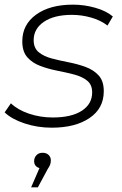

<svg xmlns="http://www.w3.org/2000/svg" viewBox="-27 -546 525 827"><path d="M196 4Q134 4 78.5 -14.5Q23 -33 -7 -62L20 -101Q49 -73 97.5 -56.5Q146 -40 200 -40Q281 -40 325.5 -69Q370 -98 370 -148Q370 -181 348.5 -198.5Q327 -216 292.5 -225Q258 -234 219.5 -241.5Q181 -249 146.5 -262Q112 -275 90.5 -299.5Q69 -324 69 -368Q69 -440 128.5 -483Q188 -526 287 -526Q336 -526 383.5 -512.5Q431 -499 459 -475L436 -436Q406 -459 365 -470.5Q324 -482 283 -482Q206 -482 162 -452Q118 -422 118 -373Q118 -339 140 -321Q162 -303 196.5 -294Q231 -285 269.5 -277.5Q308 -270 342 -257.5Q376 -245 398 -221Q420 -197 420 -153Q420 -79 358.5 -37.5Q297 4 196 4ZM107 261 143 178Q120 171 120 148Q120 133 130 122.5Q140 112 156 112Q173 112 182.5 121.5Q192 131 192 144Q192 155 189 163Q186 171 178 183L136 261Z"/></svg>

Font: Montserrat Light
Style: Italic
Weight: 300
Italic angle: -11.3°
Designer: Julieta Ulanovsky
Foundry: Julieta Ulanovsky
Version: Version 9.000; ttfautohint (v1.8.4.7-5d5b)